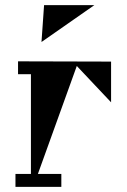

<svg xmlns="http://www.w3.org/2000/svg" viewBox="-20 -725 491 745"><path d="M151 -705H346L141 -562ZM411 -328 278 -469 127 -50H218V0H40V-50H100V-437H50V-487L411 -486Z"/></svg>

Font: Chokokutai
Style: Regular
Weight: 400
Designer: 108号,108go
Foundry: Font Zone 108
Version: Version 1.000; ttfautohint (v1.8.3)